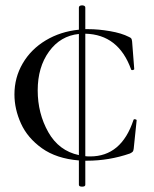

<svg xmlns="http://www.w3.org/2000/svg" viewBox="-20 -589 576 718"><path d="M491 -139 480 -33Q479 -25 476.5 -22Q474 -19 466 -15Q388 12 305 12H299V102Q299 109 287 109Q275 109 275 102V11Q191 4 137 -34.5Q83 -73 58.5 -127Q34 -181 34 -236Q34 -299 65 -352Q96 -405 151 -438Q206 -471 275 -478V-561Q275 -565 278.5 -567Q282 -569 287 -569Q292 -569 295.5 -567Q299 -565 299 -561V-480H310Q348 -480 391.5 -472.5Q435 -465 462 -451Q469 -448 471 -445Q473 -442 474 -434L482 -331Q482 -328 476.5 -327Q471 -326 470 -330Q423 -460 299 -463V-5Q305 -4 317 -4Q434 -4 479 -140Q480 -144 485.5 -143Q491 -142 491 -139ZM275 -9V-462Q206 -455 163.5 -396.5Q121 -338 121 -251Q121 -165 160.5 -95Q200 -25 275 -9Z"/></svg>

Font: Cormorant SC Medium
Style: Regular
Weight: 500
Designer: Christian Thalmann (Catharsis Fonts)
Version: Version 3.000